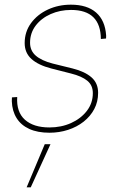

<svg xmlns="http://www.w3.org/2000/svg" viewBox="-20 -556 508 817"><path d="M190.4 8.8Q140.1 8.8 104.7 -7.3Q69.3 -23.4 50.5 -53.7Q31.7 -84 30.3 -125Q30.3 -130.4 30.5 -133.3Q30.8 -136.2 30.8 -141.6L53.2 -143.1Q49.3 -79.6 85.9 -46.6Q122.6 -13.7 190.4 -13.7Q240.7 -13.7 282.5 -32.5Q324.2 -51.3 349.6 -84.2Q375 -117.2 375 -159.7Q375 -193.4 351.3 -212.6Q327.6 -231.9 282.2 -243.2L198.2 -264.6Q143.1 -278.8 114 -304.9Q85 -331.1 85 -372.6Q85 -420.9 112.1 -457.8Q139.2 -494.6 183.8 -515.4Q228.5 -536.1 281.7 -536.1Q350.6 -536.1 388.9 -502.7Q427.2 -469.2 431.6 -405.8Q431.6 -402.3 431.6 -399.4Q431.6 -396.5 431.2 -392.1L409.2 -390.1Q408.7 -451.7 377.2 -482.7Q345.7 -513.7 282.2 -513.7Q235.4 -513.7 195.6 -496.1Q155.8 -478.5 131.8 -447Q107.9 -415.5 107.9 -374Q107.9 -340.3 132.3 -319.1Q156.7 -297.9 204.1 -285.6L289.1 -264.6Q341.3 -251.5 369.4 -226.8Q397.5 -202.1 397.5 -161.1Q397.5 -123 381.1 -92Q364.7 -61 335.9 -38.3Q307.1 -15.6 269.5 -3.4Q231.9 8.8 190.4 8.8ZM93.3 241.2 170.4 57.6H194.8L110.8 241.2Z"/></svg>

Font: Inter 24pt Thin
Style: Italic
Weight: 250
Italic angle: -9.3988°
Version: Version 4.001;git-66647c0bb